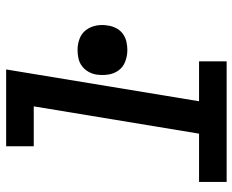

<svg xmlns="http://www.w3.org/2000/svg" viewBox="-88 -688 775 640"><g transform="rotate(-90 300.0 -367.5)"><path d="M14 0V-92H175L266 -643H133V-735H389L283 -92H416V0ZM454 -331Q434 -331 415.5 -338Q397 -345 386 -360Q375 -375 372 -394.5Q369 -414 372 -434Q374 -448 381.5 -461Q389 -474 400.5 -482.5Q412 -491 426 -494Q440 -497 454 -497Q474 -497 492 -490Q510 -483 521 -468Q532 -453 535.5 -433.5Q539 -414 535 -394Q533 -380 526 -367Q519 -354 507 -345.5Q495 -337 481 -334Q467 -331 454 -331Z"/></g></svg>

Font: Iosevka Curly SmBdExObl
Style: Regular
Weight: 600
Width: 7
Italic angle: -9°
Monospace: yes
Designer: Belleve Invis
Foundry: Belleve Invis
Version: Version 11.1.0; ttfautohint (v1.8.3)